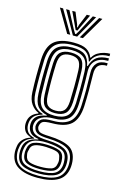

<svg xmlns="http://www.w3.org/2000/svg" viewBox="-140 -837 685 1069"><g transform="rotate(15 202.0 -302.0)"><path d="M191.2 172Q117.8 172 76.5 146.6Q35.2 121.2 32.2 64.8Q31.8 56.5 32.4 49.2Q33 42 34 35.2Q36.5 9.8 53.8 -8.6Q71 -27 95.5 -33.2V-36.8Q71.5 -44.8 61.5 -58.9Q51.5 -73 49.2 -92Q48.2 -101 49.2 -111.2Q53.8 -157.8 102.8 -174.8V-178.8Q78.2 -188.2 60.1 -213.2Q42 -238.2 40 -281Q38 -328.5 38 -371.4Q38 -414.2 40 -470Q43.2 -544.2 79.1 -575.9Q115 -607.5 191.5 -607.5Q242.5 -607.5 266.9 -592.8Q291.2 -578 301.2 -551H304.8Q314.8 -570 332.6 -580.9Q350.5 -591.8 369.9 -596.1Q389.2 -600.5 403.2 -600V-585.8Q359.8 -585.8 335.4 -569.5Q311 -553.2 302.8 -527.8H299.2Q291.5 -560 268.2 -576.6Q245 -593.2 191.5 -593.2Q122.2 -593.2 91.4 -564.1Q60.5 -535 57.5 -470Q55.8 -421 55.5 -379.4Q55.2 -337.8 57.2 -281.2Q59.5 -234.8 78.5 -210.5Q97.5 -186.2 126.8 -179V-174.8Q96.2 -166.8 81.4 -150.9Q66.5 -135 64 -111.8Q63 -101.5 64 -91.5Q66 -73 77 -59Q88 -45 116.2 -37.2V-33.8Q54.8 -17.8 48.2 35.2Q46.8 42.8 46.1 49.2Q45.5 55.8 46 64.8Q49.8 117.2 86.4 138.4Q123 159.5 191.2 159.5Q260.5 159.5 297.4 138.5Q334.2 117.5 340 64.8Q341.2 51.5 339.8 35Q335 -15.5 299 -34.1Q263 -52.8 194.2 -54.8Q145.8 -56.5 129.4 -65.6Q113 -74.8 108.5 -91.2Q104.5 -102.2 106.8 -111.8Q111.8 -136.5 128.4 -146.9Q145 -157.2 191.5 -156.8Q254.8 -156 287.4 -183.9Q320 -211.8 323.5 -280Q325.8 -330.8 325.8 -372.4Q325.8 -414 324.2 -471Q323.2 -505 342.6 -525.9Q362 -546.8 403.2 -545.2V-530.8Q370 -531.2 354.8 -515.8Q339.5 -500.2 340.5 -465Q341.5 -414 341.5 -371.2Q341.5 -328.5 339.5 -280.5Q335.5 -206.5 301.1 -174.6Q266.8 -142.8 191.5 -142.5Q147.8 -142.2 136.6 -134Q125.5 -125.8 122.5 -108.5Q121.2 -102 123.2 -96.8Q127 -82 139.9 -76Q152.8 -70 194.2 -68.8Q271 -66.2 310.8 -44.6Q350.5 -23 355.5 35.2Q356.8 49.2 355.5 64.8Q350.5 121.2 309.4 146.6Q268.2 172 191.2 172ZM191.2 147.2Q127.8 147.2 94.9 129.9Q62 112.5 58.8 65.2Q57.8 50.2 60.2 35Q67 -23.5 139.8 -34.8V-38.2Q108 -43.2 94.2 -56.8Q80.5 -70.2 76.8 -91.8Q75.2 -100.8 76.2 -111.8Q78.2 -136.2 95.2 -152.6Q112.2 -169 150.5 -175.2V-179Q114 -186.8 95.5 -210.5Q77 -234.2 74.8 -282.5Q73 -324.5 72.9 -369Q72.8 -413.5 74.8 -468.8Q77.5 -530 105.9 -554.5Q134.2 -579 191.5 -579Q241.8 -579 265.1 -560.9Q288.5 -542.8 296.5 -501.2H300Q310.8 -538.2 334.5 -555.5Q358.2 -572.8 403.2 -573.2V-558.8Q355.8 -559.8 330.5 -535.6Q305.2 -511.5 307.5 -466.8Q309.2 -417 309.1 -370Q309 -323 307.2 -283Q304 -218.8 274.5 -194.4Q245 -170 191.5 -170.5Q151.2 -170.8 124.5 -156.2Q97.8 -141.8 93.2 -114.8Q91 -103 93.2 -92.2Q98 -67.8 120.1 -56.6Q142.2 -45.5 194.2 -44Q255.2 -42.2 289.1 -24.8Q323 -7.2 326.5 35.2Q328.2 50.8 326.8 65Q321.8 111.2 287.6 129.2Q253.5 147.2 191.2 147.2ZM191.5 -186.5Q240 -186.5 263.8 -208.2Q287.5 -230 290.5 -284Q292 -321.5 292.4 -368.8Q292.8 -416 291 -468Q288.8 -522.8 263.6 -543.6Q238.5 -564.5 191.5 -564.5Q141.5 -564.5 118 -542.6Q94.5 -520.8 92.2 -467.5Q90.2 -418 90.4 -371.9Q90.5 -325.8 92.2 -283.5Q94.8 -231.5 118.2 -209Q141.8 -186.5 191.5 -186.5ZM191.5 -200.8Q152.2 -200.8 132 -218.9Q111.8 -237 109.8 -284.2Q107.8 -327 107.9 -374.8Q108 -422.5 109.8 -466.8Q111.8 -513.8 131.6 -532Q151.5 -550.2 191.5 -550.2Q233 -550.2 252.4 -531.8Q271.8 -513.2 273.5 -467.5Q276.8 -369.5 273 -284.8Q270.5 -238 250.9 -219.4Q231.2 -200.8 191.5 -200.8ZM191.5 -215.2Q223 -215.2 238.2 -230.8Q253.5 -246.2 255.5 -286Q257.2 -326.8 257.5 -373.5Q257.8 -420.2 256 -466.5Q254.5 -505.8 239.2 -520.8Q224 -535.8 191.5 -535.8Q159.8 -535.8 144.2 -520.6Q128.8 -505.5 127 -465.8Q125.2 -421.5 125.2 -375.1Q125.2 -328.8 127 -285.2Q128.8 -245.2 144.6 -230.2Q160.5 -215.2 191.5 -215.2ZM191.2 134Q253 134 279.9 117.9Q306.8 101.8 310.5 64.8Q311.8 51.8 309.8 35Q306.2 -3.2 276.5 -15.5Q246.8 -27.8 194.2 -30.8Q139.2 -34 110.4 -18.6Q81.5 -3.2 74.8 35Q71.5 49.8 73 65.2Q76.5 106.2 106.8 120.1Q137 134 191.2 134ZM191.2 121.8Q141.5 121.8 115.6 110.2Q89.8 98.8 87 65Q85 49.5 88 34.8Q93 0.8 119.6 -10.2Q146.2 -21.2 195 -19.8Q240.2 -18.2 266 -8.4Q291.8 1.5 295.5 35Q298 50.2 296 65Q292.2 99.5 266 110.6Q239.8 121.8 191.2 121.8ZM191.2 108.5Q229.8 108.5 252.9 101Q276 93.5 279.8 65.2Q283.5 51 279.2 35.2Q276.2 8.5 253.5 1.9Q230.8 -4.8 194.2 -6.2Q152 -7.8 129.2 0.9Q106.5 9.5 103.8 34.8Q98.2 50 102.2 65.2Q105.5 92.8 128.1 100.6Q150.8 108.5 191.2 108.5ZM66.2 -776H84.5L161.2 -644.5H143.5ZM102 -776H121L171 -681.2L186 -656.2H191L206 -681.2L256 -776H275L200.8 -644.5H176.2ZM137.5 -776H156.2L183 -710.5L187 -694.5H190L194 -710.5L221.2 -776H240.2L204 -699.8L193.8 -677.5H183.5L173 -699.8ZM292.5 -776H311L233.8 -644.5H215.8Z"/></g></svg>

Font: Big Shoulders Inline Display SemiBold
Style: Regular
Weight: 600
Designer: Patric King
Foundry: XO Type Co
Version: Version 1.000